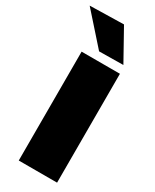

<svg xmlns="http://www.w3.org/2000/svg" viewBox="-283 -1028 878 1089"><g transform="rotate(30 156.5 -483.5)"><path d="M51 0Q51 -55.5 51 -108.2Q51 -161 51 -229V-474Q51 -545.5 51 -600.5Q51 -655.5 51 -713H302Q302 -655.5 302 -600.5Q302 -545.5 302 -474V-229Q302 -161 302 -108.2Q302 -55.5 302 0ZM136 -764Q108 -796 79 -828.2Q50 -860.5 20.5 -894Q-9 -927.5 -40 -962L182 -967Q210.5 -916 238.2 -866.2Q266 -816.5 294 -766Z"/></g></svg>

Font: Commissioner Thin Black
Style: Regular
Weight: 900
Version: Version 1.000